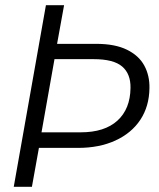

<svg xmlns="http://www.w3.org/2000/svg" viewBox="-20 -720 614 740"><path d="M33 0 157 -700H227L200 -551H351Q423 -551 469 -528.5Q515 -506 536 -467.5Q557 -429 556 -380Q555 -310 521 -258.5Q487 -207 425 -178.5Q363 -150 281 -150H130L103 0ZM140 -210H291Q383 -210 432.5 -255Q482 -300 483 -381Q484 -435 451 -463.5Q418 -492 341 -492H190Z"/></svg>

Font: DM Sans 20pt Light
Style: Italic
Weight: 300
Italic angle: -10°
Version: Version 4.004;gftools[0.9.30]